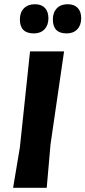

<svg xmlns="http://www.w3.org/2000/svg" viewBox="-20 -888 404 908"><path d="M300 -868Q331 -868 347.5 -850.5Q364 -833 364 -802Q364 -769 345.5 -749.5Q327 -730 295 -730Q230 -730 230 -796Q230 -829 248.5 -848.5Q267 -868 300 -868ZM145 -868Q176 -868 192.5 -850.5Q209 -833 209 -802Q209 -769 190.5 -749.5Q172 -730 140 -730Q74 -730 74 -796Q74 -829 93 -848.5Q112 -868 145 -868ZM283 -645 219 -206 201 0H42L74 -191L122 -645Z"/></svg>

Font: Alegreya Sans SC ExtraBold
Style: Italic
Weight: 800
Italic angle: -7°
Designer: Juan Pablo del Peral
Foundry: Huerta Tipografica
Version: Version 2.007